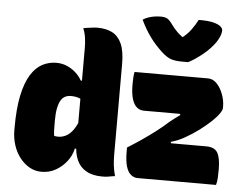

<svg xmlns="http://www.w3.org/2000/svg" viewBox="-57 -915 1264 996"><g transform="rotate(5 575.0 -417.0)"><path d="M222 -559Q252 -559 277.5 -548Q303 -537 323 -519Q343 -501 356 -478H376V-375Q368 -382 358 -386Q348 -390 336.5 -392Q325 -394 312 -394Q296 -394 282.5 -387.5Q269 -381 260 -366Q251 -351 245.5 -325Q240 -299 240 -259V-251Q240 -229 240.5 -212Q241 -195 243 -181Q248 -179 253.5 -178.5Q259 -178 265 -178Q286 -178 306 -188.5Q326 -199 343.5 -224Q361 -249 374 -291V-124H356Q348 -87 324 -56.5Q300 -26 267 -7.5Q234 11 194 11Q160 11 131.5 -5Q103 -21 81 -49Q59 -77 47 -114Q35 -151 35 -191V-204Q35 -305 49.5 -373Q64 -441 89.5 -482Q115 -523 149 -541Q183 -559 222 -559ZM418 -759Q463 -759 495 -743Q527 -727 544.5 -688.5Q562 -650 562 -582Q562 -541 562 -487.5Q562 -434 562 -372.5Q562 -311 562 -245Q562 -179 562 -111Q562 -81 565 -55Q568 -29 576 0Q568 1 559.5 2.5Q551 4 543 5.5Q535 7 526.5 7.5Q518 8 510 8Q459 8 426 -11Q393 -30 377.5 -65Q362 -100 362 -147Q362 -213 362 -278.5Q362 -344 362 -407.5Q362 -471 362 -531.5Q362 -592 362 -648Q362 -675 358.5 -700.5Q355 -726 345 -750Q353 -752 362 -753Q371 -754 380.5 -755.5Q390 -757 399.5 -758Q409 -759 418 -759ZM630 -547H1012Q1039 -547 1059 -525.5Q1079 -504 1091 -472Q1103 -440 1103 -408V-400Q1103 -390 1089.5 -370.5Q1076 -351 1051.5 -328Q1027 -305 994 -280Q961 -255 922 -233Q905 -223 887 -215.5Q869 -208 849 -202L850 -195H1034Q1078 -195 1093.5 -167.5Q1109 -140 1109 -83Q1109 -61 1108 -39Q1107 -17 1102 0H694Q675 0 659 -12.5Q643 -25 634 -54Q625 -83 625 -132V-153Q665 -178 700 -202Q735 -226 768.5 -251.5Q802 -277 834 -306Q847 -317 859 -325.5Q871 -334 886 -345L884 -351H695Q675 -351 659 -364Q643 -377 634 -406Q625 -435 625 -483Q625 -502 626 -517.5Q627 -533 630 -547ZM902 -622Q897 -622 892.5 -622Q888 -622 882.5 -622Q877 -622 870 -622Q836 -622 814 -629Q792 -636 763 -662Q746 -678 730 -695.5Q714 -713 699.5 -733Q685 -753 672 -775Q659 -797 648 -821Q662 -830 677 -835Q692 -840 708 -842.5Q724 -845 741 -845Q763 -845 775.5 -837.5Q788 -830 804 -807Q817 -789 834 -772Q851 -755 885 -733L829 -749H895L841 -731Q885 -764 905 -792Q925 -820 938 -845H944Q988 -845 1014 -838.5Q1040 -832 1052 -822Q1064 -812 1064 -801Q1064 -789 1058.5 -774Q1053 -759 1041 -740Q1030 -724 1013.5 -706Q997 -688 977 -672Q957 -656 938 -643Q919 -630 902 -622Z"/></g></svg>

Font: Recursive Casual Black
Style: Regular
Weight: 900
Version: Version 1.047